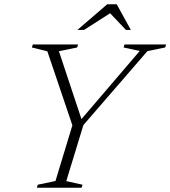

<svg xmlns="http://www.w3.org/2000/svg" viewBox="-20 -878 797 898"><path d="M633.5 -639.5 558 -656 562.5 -670H757L752.5 -656L669.5 -639L370 -293L290 -31L366 -14L361.5 0H152.5L156.5 -14L239.5 -31.5L318.5 -292L201.5 -638L129 -656L133.5 -670H345L341 -656L255.5 -638.5L361 -321ZM342 -738 481.5 -858H526L592 -738H569L495 -816L373 -738Z"/></svg>

Font: Newsreader 16pt Light
Style: Italic
Weight: 300
Italic angle: -17°
Designer: Hugues Gentile
Foundry: Production Type
Version: Version 1.003; ttfautohint (v1.8.3)